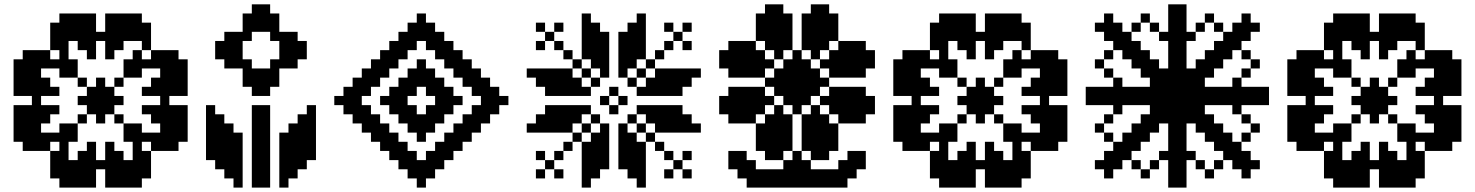

<svg xmlns="http://www.w3.org/2000/svg" viewBox="-20 -853 6707 873"><path d="M250 -791.7H291.7V-750H250ZM291.7 -791.7H333.3V-750H291.7ZM333.3 -791.7H375V-750H333.3ZM375 -791.7H416.7V-750H375ZM208.3 -750H250V-708.3H208.3ZM250 -750H291.7V-708.3H250ZM291.7 -750H333.3V-708.3H291.7ZM333.3 -750H375V-708.3H333.3ZM375 -750H416.7V-708.3H375ZM458.3 -750H500V-708.3H458.3ZM500 -750H541.7V-708.3H500ZM541.7 -750H583.3V-708.3H541.7ZM583.3 -750H625V-708.3H583.3ZM458.3 -791.7H500V-750H458.3ZM500 -791.7H541.7V-750H500ZM541.7 -791.7H583.3V-750H541.7ZM583.3 -791.7H625V-750H583.3ZM625 -750H666.7V-708.3H625ZM625 -708.3H666.7V-666.7H625ZM625 -666.7H666.7V-625H625ZM208.3 -708.3H250V-666.7H208.3ZM208.3 -666.7H250V-625H208.3ZM416.7 -708.3H458.3V-666.7H416.7ZM375 -708.3H416.7V-666.7H375ZM333.3 -708.3H375V-666.7H333.3ZM291.7 -708.3H333.3V-666.7H291.7ZM250 -708.3H291.7V-666.7H250ZM458.3 -708.3H500V-666.7H458.3ZM500 -708.3H541.7V-666.7H500ZM541.7 -708.3H583.3V-666.7H541.7ZM583.3 -708.3H625V-666.7H583.3ZM375 -666.7H416.7V-625H375ZM375 -625H416.7V-583.3H375ZM333.3 -666.7H375V-625H333.3ZM458.3 -625H500V-583.3H458.3ZM458.3 -666.7H500V-625H458.3ZM500 -666.7H541.7V-625H500ZM166.7 -625H208.3V-583.3H166.7ZM125 -625H166.7V-583.3H125ZM83.3 -625H125V-583.3H83.3ZM166.7 -583.3H208.3V-541.7H166.7ZM125 -583.3H166.7V-541.7H125ZM83.3 -583.3H125V-541.7H83.3ZM41.7 -583.3H83.3V-541.7H41.7ZM125 -541.7H166.7V-500H125ZM83.3 -541.7H125V-500H83.3ZM41.7 -541.7H83.3V-500H41.7ZM41.7 -500H83.3V-458.3H41.7ZM83.3 -500H125V-458.3H83.3ZM125 -500H166.7V-458.3H125ZM41.7 -458.3H83.3V-416.7H41.7ZM83.3 -458.3H125V-416.7H83.3ZM83.3 -375H125V-333.3H83.3ZM41.7 -375H83.3V-333.3H41.7ZM83.3 -333.3H125V-291.7H83.3ZM41.7 -333.3H83.3V-291.7H41.7ZM41.7 -291.7H83.3V-250H41.7ZM83.3 -291.7H125V-250H83.3ZM125 -416.7H166.7V-375H125ZM125 -458.3H166.7V-416.7H125ZM125 -333.3H166.7V-291.7H125ZM125 -291.7H166.7V-250H125ZM125 -250H166.7V-208.3H125ZM125 -375H166.7V-333.3H125ZM166.7 -458.3H208.3V-416.7H166.7ZM166.7 -375H208.3V-333.3H166.7ZM166.7 -333.3H208.3V-291.7H166.7ZM166.7 -500H208.3V-458.3H166.7ZM208.3 -458.3H250V-416.7H208.3ZM208.3 -375H250V-333.3H208.3ZM166.7 -250H208.3V-208.3H166.7ZM208.3 -583.3H250V-541.7H208.3ZM250 -666.7H291.7V-625H250ZM250 -625H291.7V-583.3H250ZM250 -583.3H291.7V-541.7H250ZM291.7 -583.3H333.3V-541.7H291.7ZM291.7 -541.7H333.3V-500H291.7ZM250 -541.7H291.7V-500H250ZM333.3 -500H375V-458.3H333.3ZM375 -458.3H416.7V-416.7H375ZM375 -416.7H416.7V-375H375ZM375 -375H416.7V-333.3H375ZM416.7 -375H458.3V-333.3H416.7ZM458.3 -375H500V-333.3H458.3ZM458.3 -416.7H500V-375H458.3ZM458.3 -458.3H500V-416.7H458.3ZM416.7 -458.3H458.3V-416.7H416.7ZM416.7 -416.7H458.3V-375H416.7ZM500 -500H541.7V-458.3H500ZM500 -333.3H541.7V-291.7H500ZM333.3 -333.3H375V-291.7H333.3ZM416.7 -333.3H458.3V-291.7H416.7ZM416.7 -500H458.3V-458.3H416.7ZM500 -416.7H541.7V-375H500ZM333.3 -416.7H375V-375H333.3ZM833.3 -583.3V-541.7H791.7V-583.3ZM833.3 -541.7V-500H791.7V-541.7ZM833.3 -500V-458.3H791.7V-500ZM833.3 -458.3V-416.7H791.7V-458.3ZM791.7 -625V-583.3H750V-625ZM791.7 -583.3V-541.7H750V-583.3ZM791.7 -541.7V-500H750V-541.7ZM791.7 -500V-458.3H750V-500ZM791.7 -458.3V-416.7H750V-458.3ZM750 -208.3V-166.7H708.3V-208.3ZM750 -625V-583.3H708.3V-625ZM708.3 -625V-583.3H666.7V-625ZM750 -416.7V-375H708.3V-416.7ZM750 -458.3V-416.7H708.3V-458.3ZM750 -500V-458.3H708.3V-500ZM750 -541.7V-500H708.3V-541.7ZM750 -583.3V-541.7H708.3V-583.3ZM750 -375V-333.3H708.3V-375ZM750 -333.3V-291.7H708.3V-333.3ZM750 -291.7V-250H708.3V-291.7ZM750 -250V-208.3H708.3V-250ZM708.3 -458.3V-416.7H666.7V-458.3ZM666.7 -458.3V-416.7H625V-458.3ZM708.3 -500V-458.3H666.7V-500ZM666.7 -375V-333.3H625V-375ZM708.3 -375V-333.3H666.7V-375ZM708.3 -333.3V-291.7H666.7V-333.3ZM625 -625V-583.3H583.3V-625ZM708.3 -583.3V-541.7H666.7V-583.3ZM666.7 -583.3V-541.7H625V-583.3ZM625 -583.3V-541.7H583.3V-583.3ZM625 -541.7V-500H583.3V-541.7ZM583.3 -541.7V-500H541.7V-541.7ZM583.3 -583.3V-541.7H541.7V-583.3ZM41.7 -250H83.3V-208.3H41.7ZM83.3 -208.3H125V-166.7H83.3ZM83.3 -250H125V-208.3H83.3ZM125 -208.3H166.7V-166.7H125ZM166.7 -208.3H208.3V-166.7H166.7ZM666.7 -208.3H708.3V-166.7H666.7ZM666.7 -250H708.3V-208.3H666.7ZM625 -250H666.7V-208.3H625ZM583.3 -250H625V-208.3H583.3ZM583.3 -208.3H625V-166.7H583.3ZM583.3 -166.7H625V-125H583.3ZM250 0V-41.7H291.7V0ZM291.7 0V-41.7H333.3V0ZM333.3 0V-41.7H375V0ZM375 0V-41.7H416.7V0ZM208.3 -41.7V-83.3H250V-41.7ZM250 -41.7V-83.3H291.7V-41.7ZM291.7 -41.7V-83.3H333.3V-41.7ZM333.3 -41.7V-83.3H375V-41.7ZM375 -41.7V-83.3H416.7V-41.7ZM458.3 -41.7V-83.3H500V-41.7ZM500 -41.7V-83.3H541.7V-41.7ZM541.7 -41.7V-83.3H583.3V-41.7ZM583.3 -41.7V-83.3H625V-41.7ZM458.3 0V-41.7H500V0ZM500 0V-41.7H541.7V0ZM541.7 0V-41.7H583.3V0ZM583.3 0V-41.7H625V0ZM625 -41.7V-83.3H666.7V-41.7ZM625 -83.3V-125H666.7V-83.3ZM625 -125V-166.7H666.7V-125ZM208.3 -83.3V-125H250V-83.3ZM208.3 -125V-166.7H250V-125ZM416.7 -83.3V-125H458.3V-83.3ZM375 -83.3V-125H416.7V-83.3ZM333.3 -83.3V-125H375V-83.3ZM291.7 -83.3V-125H333.3V-83.3ZM250 -83.3V-125H291.7V-83.3ZM458.3 -83.3V-125H500V-83.3ZM500 -83.3V-125H541.7V-83.3ZM541.7 -83.3V-125H583.3V-83.3ZM583.3 -83.3V-125H625V-83.3ZM375 -125V-166.7H416.7V-125ZM375 -166.7V-208.3H416.7V-166.7ZM333.3 -125V-166.7H375V-125ZM458.3 -166.7V-208.3H500V-166.7ZM458.3 -125V-166.7H500V-125ZM500 -125V-166.7H541.7V-125ZM208.3 -208.3V-250H250V-208.3ZM250 -125V-166.7H291.7V-125ZM250 -166.7V-208.3H291.7V-166.7ZM250 -208.3V-250H291.7V-208.3ZM291.7 -208.3V-250H333.3V-208.3ZM291.7 -250V-291.7H333.3V-250ZM250 -250V-291.7H291.7V-250ZM541.7 -291.7H583.3V-250H541.7ZM541.7 -250H583.3V-208.3H541.7ZM583.3 -291.7H625V-250H583.3ZM750 -375H791.7V-333.3H750ZM750 -333.3H791.7V-291.7H750ZM750 -291.7H791.7V-250H750ZM750 -250H791.7V-208.3H750ZM750 -208.3H791.7V-166.7H750ZM791.7 -375H833.3V-333.3H791.7ZM791.7 -333.3H833.3V-291.7H791.7ZM791.7 -291.7H833.3V-250H791.7ZM791.7 -250H833.3V-208.3H791.7Z M1125 -833.3H1166.7V-791.7H1125ZM1166.7 -833.3H1208.3V-791.7H1166.7ZM1083.3 -791.7H1125V-750H1083.3ZM1125 -791.7H1166.7V-750H1125ZM1166.7 -791.7H1208.3V-750H1166.7ZM1208.3 -791.7H1250V-750H1208.3ZM1208.3 -750H1250V-708.3H1208.3ZM1166.7 -750H1208.3V-708.3H1166.7ZM1125 -750H1166.7V-708.3H1125ZM1083.3 -750H1125V-708.3H1083.3ZM1250 -708.3H1291.7V-666.7H1250ZM1250 -666.7H1291.7V-625H1250ZM1250 -625H1291.7V-583.3H1250ZM1250 -583.3H1291.7V-541.7H1250ZM1291.7 -583.3H1333.3V-541.7H1291.7ZM1291.7 -625H1333.3V-583.3H1291.7ZM1291.7 -666.7H1333.3V-625H1291.7ZM1291.7 -708.3H1333.3V-666.7H1291.7ZM1333.3 -666.7H1375V-625H1333.3ZM1333.3 -625H1375V-583.3H1333.3ZM1208.3 -541.7H1250V-500H1208.3ZM1166.7 -541.7H1208.3V-500H1166.7ZM1125 -541.7H1166.7V-500H1125ZM1083.3 -541.7H1125V-500H1083.3ZM1083.3 -500H1125V-458.3H1083.3ZM1125 -500H1166.7V-458.3H1125ZM1166.7 -500H1208.3V-458.3H1166.7ZM1208.3 -500H1250V-458.3H1208.3ZM1125 -458.3H1166.7V-416.7H1125ZM1166.7 -458.3H1208.3V-416.7H1166.7ZM1041.7 -583.3H1083.3V-541.7H1041.7ZM1041.7 -625H1083.3V-583.3H1041.7ZM1041.7 -666.7H1083.3V-625H1041.7ZM1041.7 -708.3H1083.3V-666.7H1041.7ZM1000 -583.3H1041.7V-541.7H1000ZM1000 -625H1041.7V-583.3H1000ZM1000 -666.7H1041.7V-625H1000ZM1000 -708.3H1041.7V-666.7H1000ZM958.3 -666.7H1000V-625H958.3ZM958.3 -625H1000V-583.3H958.3ZM1083.3 -708.3H1125V-666.7H1083.3ZM1208.3 -708.3H1250V-666.7H1208.3ZM1208.3 -583.3H1250V-541.7H1208.3ZM1083.3 -583.3H1125V-541.7H1083.3ZM1125 -375H1166.7V-333.3H1125ZM1166.7 -375H1208.3V-333.3H1166.7ZM1166.7 -333.3H1208.3V-291.7H1166.7ZM1166.7 -291.7H1208.3V-250H1166.7ZM1166.7 -208.3H1208.3V-166.7H1166.7ZM1166.7 -166.7H1208.3V-125H1166.7ZM1166.7 -125H1208.3V-83.3H1166.7ZM1166.7 -83.3H1208.3V-41.7H1166.7ZM1166.7 -41.7H1208.3V0H1166.7ZM1166.7 -250H1208.3V-208.3H1166.7ZM1125 -291.7H1166.7V-250H1125ZM1125 -333.3H1166.7V-291.7H1125ZM1125 -250H1166.7V-208.3H1125ZM1125 -208.3H1166.7V-166.7H1125ZM1125 -166.7H1166.7V-125H1125ZM1125 -125H1166.7V-83.3H1125ZM1125 -83.3H1166.7V-41.7H1125ZM1125 -41.7H1166.7V0H1125ZM1250 -41.7H1291.7V0H1250ZM1250 -83.3H1291.7V-41.7H1250ZM1250 -125H1291.7V-83.3H1250ZM1250 -166.7H1291.7V-125H1250ZM1250 -208.3H1291.7V-166.7H1250ZM1291.7 -208.3H1333.3V-166.7H1291.7ZM1250 -250H1291.7V-208.3H1250ZM1291.7 -250H1333.3V-208.3H1291.7ZM1291.7 -83.3H1333.3V-41.7H1291.7ZM1291.7 -125H1333.3V-83.3H1291.7ZM1291.7 -166.7H1333.3V-125H1291.7ZM1291.7 -291.7H1333.3V-250H1291.7ZM1333.3 -125H1375V-83.3H1333.3ZM1333.3 -166.7H1375V-125H1333.3ZM1333.3 -208.3H1375V-166.7H1333.3ZM1333.3 -291.7H1375V-250H1333.3ZM1333.3 -333.3H1375V-291.7H1333.3ZM1333.3 -250H1375V-208.3H1333.3ZM1375 -166.7H1416.7V-125H1375ZM1375 -208.3H1416.7V-166.7H1375ZM1375 -250H1416.7V-208.3H1375ZM1375 -291.7H1416.7V-250H1375ZM1375 -333.3H1416.7V-291.7H1375ZM1375 -375H1416.7V-333.3H1375ZM1041.7 -41.7H1083.3V0H1041.7ZM1041.7 -83.3H1083.3V-41.7H1041.7ZM1041.7 -125H1083.3V-83.3H1041.7ZM1041.7 -166.7H1083.3V-125H1041.7ZM1041.7 -208.3H1083.3V-166.7H1041.7ZM1041.7 -250H1083.3V-208.3H1041.7ZM1000 -83.3H1041.7V-41.7H1000ZM1000 -125H1041.7V-83.3H1000ZM1000 -166.7H1041.7V-125H1000ZM1000 -208.3H1041.7V-166.7H1000ZM1000 -250H1041.7V-208.3H1000ZM1000 -291.7H1041.7V-250H1000ZM958.3 -125H1000V-83.3H958.3ZM958.3 -166.7H1000V-125H958.3ZM958.3 -208.3H1000V-166.7H958.3ZM958.3 -291.7H1000V-250H958.3ZM958.3 -333.3H1000V-291.7H958.3ZM958.3 -250H1000V-208.3H958.3ZM916.7 -166.7H958.3V-125H916.7ZM916.7 -208.3H958.3V-166.7H916.7ZM916.7 -250H958.3V-208.3H916.7ZM916.7 -291.7H958.3V-250H916.7ZM916.7 -333.3H958.3V-291.7H916.7ZM916.7 -375H958.3V-333.3H916.7Z M1708.3 -416.7H1750V-375H1708.3ZM1750 -458.3H1791.7V-416.7H1750ZM1791.7 -500H1833.3V-458.3H1791.7ZM1833.3 -541.7H1875V-500H1833.3ZM1875 -583.3H1916.7V-541.7H1875ZM1916.7 -541.7H1958.3V-500H1916.7ZM1958.3 -500H2000V-458.3H1958.3ZM2000 -458.3H2041.7V-416.7H2000ZM2041.7 -416.7H2083.3V-375H2041.7ZM2000 -375H2041.7V-333.3H2000ZM1958.3 -333.3H2000V-291.7H1958.3ZM1916.7 -291.7H1958.3V-250H1916.7ZM1875 -250H1916.7V-208.3H1875ZM1833.3 -291.7H1875V-250H1833.3ZM1791.7 -333.3H1833.3V-291.7H1791.7ZM1750 -375H1791.7V-333.3H1750ZM1500 -416.7H1541.7V-375H1500ZM1541.7 -458.3H1583.3V-416.7H1541.7ZM1583.3 -500H1625V-458.3H1583.3ZM1583.3 -333.3H1625V-291.7H1583.3ZM1541.7 -375H1583.3V-333.3H1541.7ZM1625 -541.7H1666.7V-500H1625ZM1666.7 -583.3H1708.3V-541.7H1666.7ZM1708.3 -625H1750V-583.3H1708.3ZM1750 -666.7H1791.7V-625H1750ZM1791.7 -708.3H1833.3V-666.7H1791.7ZM1833.3 -750H1875V-708.3H1833.3ZM1875 -791.7H1916.7V-750H1875ZM1625 -291.7H1666.7V-250H1625ZM1666.7 -250H1708.3V-208.3H1666.7ZM1708.3 -208.3H1750V-166.7H1708.3ZM1750 -166.7H1791.7V-125H1750ZM1791.7 -125H1833.3V-83.3H1791.7ZM1833.3 -83.3H1875V-41.7H1833.3ZM1875 -41.7H1916.7V0H1875ZM1916.7 -83.3H1958.3V-41.7H1916.7ZM1958.3 -125H2000V-83.3H1958.3ZM2000 -166.7H2041.7V-125H2000ZM2041.7 -208.3H2083.3V-166.7H2041.7ZM2083.3 -250H2125V-208.3H2083.3ZM2125 -291.7H2166.7V-250H2125ZM2166.7 -333.3H2208.3V-291.7H2166.7ZM2208.3 -375H2250V-333.3H2208.3ZM2250 -416.7H2291.7V-375H2250ZM2125 -541.7H2166.7V-500H2125ZM2166.7 -500H2208.3V-458.3H2166.7ZM2208.3 -458.3H2250V-416.7H2208.3ZM2083.3 -583.3H2125V-541.7H2083.3ZM2041.7 -625H2083.3V-583.3H2041.7ZM2000 -666.7H2041.7V-625H2000ZM1958.3 -708.3H2000V-666.7H1958.3ZM1916.7 -750H1958.3V-708.3H1916.7ZM1541.7 -416.7H1583.3V-375H1541.7ZM1583.3 -375H1625V-333.3H1583.3ZM1625 -333.3H1666.7V-291.7H1625ZM1666.7 -291.7H1708.3V-250H1666.7ZM1708.3 -250H1750V-208.3H1708.3ZM1750 -208.3H1791.7V-166.7H1750ZM1791.7 -166.7H1833.3V-125H1791.7ZM1833.3 -125H1875V-83.3H1833.3ZM1875 -83.3H1916.7V-41.7H1875ZM1916.7 -125H1958.3V-83.3H1916.7ZM1958.3 -166.7H2000V-125H1958.3ZM2000 -208.3H2041.7V-166.7H2000ZM2041.7 -250H2083.3V-208.3H2041.7ZM2083.3 -291.7H2125V-250H2083.3ZM2125 -333.3H2166.7V-291.7H2125ZM2166.7 -375H2208.3V-333.3H2166.7ZM2208.3 -416.7H2250V-375H2208.3ZM2166.7 -458.3H2208.3V-416.7H2166.7ZM2125 -500H2166.7V-458.3H2125ZM2083.3 -541.7H2125V-500H2083.3ZM2041.7 -583.3H2083.3V-541.7H2041.7ZM2000 -625H2041.7V-583.3H2000ZM1958.3 -666.7H2000V-625H1958.3ZM1916.7 -708.3H1958.3V-666.7H1916.7ZM1875 -750H1916.7V-708.3H1875ZM1833.3 -708.3H1875V-666.7H1833.3ZM1791.7 -666.7H1833.3V-625H1791.7ZM1750 -625H1791.7V-583.3H1750ZM1708.3 -583.3H1750V-541.7H1708.3ZM1666.7 -541.7H1708.3V-500H1666.7ZM1625 -500H1666.7V-458.3H1625ZM1583.3 -458.3H1625V-416.7H1583.3ZM1750 -416.7H1791.7V-375H1750ZM1791.7 -458.3H1833.3V-416.7H1791.7ZM1833.3 -500H1875V-458.3H1833.3ZM1875 -541.7H1916.7V-500H1875ZM1916.7 -500H1958.3V-458.3H1916.7ZM1958.3 -458.3H2000V-416.7H1958.3ZM2000 -416.7H2041.7V-375H2000ZM1958.3 -375H2000V-333.3H1958.3ZM1916.7 -333.3H1958.3V-291.7H1916.7ZM1875 -291.7H1916.7V-250H1875ZM1833.3 -333.3H1875V-291.7H1833.3ZM1791.7 -375H1833.3V-333.3H1791.7ZM1791.7 -416.7H1833.3V-375H1791.7ZM1833.3 -458.3H1875V-416.7H1833.3ZM1875 -500H1916.7V-458.3H1875ZM1916.7 -458.3H1958.3V-416.7H1916.7ZM1958.3 -416.7H2000V-375H1958.3ZM1916.7 -375H1958.3V-333.3H1916.7ZM1875 -333.3H1916.7V-291.7H1875ZM1833.3 -375H1875V-333.3H1833.3ZM1875 -125H1916.7V-83.3H1875ZM1833.3 -166.7H1875V-125H1833.3ZM1791.7 -208.3H1833.3V-166.7H1791.7ZM1750 -250H1791.7V-208.3H1750ZM1708.3 -291.7H1750V-250H1708.3ZM1666.7 -333.3H1708.3V-291.7H1666.7ZM1625 -375H1666.7V-333.3H1625ZM1583.3 -416.7H1625V-375H1583.3ZM1625 -458.3H1666.7V-416.7H1625ZM1666.7 -500H1708.3V-458.3H1666.7ZM1708.3 -541.7H1750V-500H1708.3ZM1750 -583.3H1791.7V-541.7H1750ZM1791.7 -625H1833.3V-583.3H1791.7ZM1833.3 -666.7H1875V-625H1833.3ZM1875 -708.3H1916.7V-666.7H1875ZM1916.7 -666.7H1958.3V-625H1916.7ZM1958.3 -625H2000V-583.3H1958.3ZM2000 -583.3H2041.7V-541.7H2000ZM2041.7 -541.7H2083.3V-500H2041.7ZM2083.3 -500H2125V-458.3H2083.3ZM2125 -458.3H2166.7V-416.7H2125ZM2166.7 -416.7H2208.3V-375H2166.7ZM2125 -375H2166.7V-333.3H2125ZM2083.3 -333.3H2125V-291.7H2083.3ZM2041.7 -291.7H2083.3V-250H2041.7ZM2000 -250H2041.7V-208.3H2000ZM1958.3 -208.3H2000V-166.7H1958.3ZM1916.7 -166.7H1958.3V-125H1916.7Z M2458.3 -500H2500V-458.3H2458.3ZM2500 -500H2541.7V-458.3H2500ZM2541.7 -500H2583.3V-458.3H2541.7ZM2416.7 -541.7H2458.3V-500H2416.7ZM2500 -458.3H2541.7V-416.7H2500ZM2541.7 -458.3H2583.3V-416.7H2541.7ZM2541.7 -541.7H2583.3V-500H2541.7ZM2458.3 -541.7H2500V-500H2458.3ZM2500 -541.7H2541.7V-500H2500ZM2500 -375H2541.7V-333.3H2500ZM2541.7 -375H2583.3V-333.3H2541.7ZM2500 -333.3H2541.7V-291.7H2500ZM2458.3 -333.3H2500V-291.7H2458.3ZM2458.3 -291.7H2500V-250H2458.3ZM2416.7 -291.7H2458.3V-250H2416.7ZM2541.7 -291.7H2583.3V-250H2541.7ZM2541.7 -333.3H2583.3V-291.7H2541.7ZM2500 -291.7H2541.7V-250H2500ZM2625 -83.3H2666.7V-41.7H2625ZM2666.7 -125H2708.3V-83.3H2666.7ZM2708.3 -166.7H2750V-125H2708.3ZM2708.3 -208.3H2750V-166.7H2708.3ZM2666.7 -208.3H2708.3V-166.7H2666.7ZM2625 -208.3H2666.7V-166.7H2625ZM2625 -166.7H2666.7V-125H2625ZM2625 -125H2666.7V-83.3H2625ZM2666.7 -166.7H2708.3V-125H2666.7ZM2791.7 -166.7H2833.3V-125H2791.7ZM2791.7 -208.3H2833.3V-166.7H2791.7ZM2833.3 -125H2875V-83.3H2833.3ZM2875 -83.3H2916.7V-41.7H2875ZM2875 -208.3H2916.7V-166.7H2875ZM2833.3 -208.3H2875V-166.7H2833.3ZM2833.3 -166.7H2875V-125H2833.3ZM2875 -166.7H2916.7V-125H2875ZM2875 -125H2916.7V-83.3H2875ZM2583.3 -375H2625V-333.3H2583.3ZM2625 -375H2666.7V-333.3H2625ZM2708.3 -291.7H2750V-250H2708.3ZM2708.3 -250H2750V-208.3H2708.3ZM2583.3 -458.3H2625V-416.7H2583.3ZM2625 -458.3H2666.7V-416.7H2625ZM2708.3 -541.7H2750V-500H2708.3ZM2708.3 -583.3H2750V-541.7H2708.3ZM2666.7 -583.3H2708.3V-541.7H2666.7ZM2583.3 -500H2625V-458.3H2583.3ZM2666.7 -250H2708.3V-208.3H2666.7ZM2583.3 -333.3H2625V-291.7H2583.3ZM2625 -625H2666.7V-583.3H2625ZM2625 -666.7H2666.7V-625H2625ZM2625 -708.3H2666.7V-666.7H2625ZM2625 -750H2666.7V-708.3H2625ZM2666.7 -625H2708.3V-583.3H2666.7ZM2666.7 -666.7H2708.3V-625H2666.7ZM2666.7 -708.3H2708.3V-666.7H2666.7ZM2708.3 -625H2750V-583.3H2708.3ZM2791.7 -541.7H2833.3V-500H2791.7ZM2791.7 -583.3H2833.3V-541.7H2791.7ZM2791.7 -625H2833.3V-583.3H2791.7ZM2791.7 -666.7H2833.3V-625H2791.7ZM2833.3 -583.3H2875V-541.7H2833.3ZM2833.3 -625H2875V-583.3H2833.3ZM2833.3 -666.7H2875V-625H2833.3ZM2833.3 -708.3H2875V-666.7H2833.3ZM2875 -625H2916.7V-583.3H2875ZM2875 -666.7H2916.7V-625H2875ZM2875 -708.3H2916.7V-666.7H2875ZM2875 -750H2916.7V-708.3H2875ZM2916.7 -500H2958.3V-458.3H2916.7ZM2875 -458.3H2916.7V-416.7H2875ZM2916.7 -458.3H2958.3V-416.7H2916.7ZM2875 -375H2916.7V-333.3H2875ZM2916.7 -375H2958.3V-333.3H2916.7ZM2791.7 -291.7H2833.3V-250H2791.7ZM2791.7 -250H2833.3V-208.3H2791.7ZM2833.3 -250H2875V-208.3H2833.3ZM2916.7 -333.3H2958.3V-291.7H2916.7ZM3041.7 -291.7H3083.3V-250H3041.7ZM3000 -291.7H3041.7V-250H3000ZM2958.3 -291.7H3000V-250H2958.3ZM3000 -333.3H3041.7V-291.7H3000ZM2958.3 -333.3H3000V-291.7H2958.3ZM2958.3 -375H3000V-333.3H2958.3ZM2958.3 -541.7H3000V-500H2958.3ZM3000 -541.7H3041.7V-500H3000ZM3041.7 -541.7H3083.3V-500H3041.7ZM2958.3 -458.3H3000V-416.7H2958.3ZM2958.3 -500H3000V-458.3H2958.3ZM3000 -500H3041.7V-458.3H3000ZM3000 -458.3H3041.7V-416.7H3000ZM3041.7 -500H3083.3V-458.3H3041.7ZM3083.3 -541.7H3125V-500H3083.3ZM3000 -375H3041.7V-333.3H3000ZM3041.7 -333.3H3083.3V-291.7H3041.7ZM3083.3 -291.7H3125V-250H3083.3ZM2708.3 -666.7H2750V-625H2708.3ZM2666.7 -500H2708.3V-458.3H2666.7ZM2625 -541.7H2666.7V-500H2625ZM2583.3 -583.3H2625V-541.7H2583.3ZM2666.7 -333.3H2708.3V-291.7H2666.7ZM2625 -291.7H2666.7V-250H2625ZM2583.3 -250H2625V-208.3H2583.3ZM2875 -291.7H2916.7V-250H2875ZM2833.3 -333.3H2875V-291.7H2833.3ZM2916.7 -250H2958.3V-208.3H2916.7ZM2916.7 -583.3H2958.3V-541.7H2916.7ZM2875 -541.7H2916.7V-500H2875ZM2833.3 -500H2875V-458.3H2833.3ZM2875 -41.7H2916.7V0H2875ZM2833.3 -83.3H2875V-41.7H2833.3ZM2791.7 -125H2833.3V-83.3H2791.7ZM2625 -41.7H2666.7V0H2625ZM2666.7 -83.3H2708.3V-41.7H2666.7ZM2708.3 -125H2750V-83.3H2708.3ZM2458.3 -458.3H2500V-416.7H2458.3ZM2416.7 -500H2458.3V-458.3H2416.7ZM2375 -541.7H2416.7V-500H2375ZM2458.3 -375H2500V-333.3H2458.3ZM2416.7 -333.3H2458.3V-291.7H2416.7ZM2375 -291.7H2416.7V-250H2375ZM3041.7 -375H3083.3V-333.3H3041.7ZM3083.3 -333.3H3125V-291.7H3083.3ZM3125 -291.7H3166.7V-250H3125ZM3041.7 -458.3H3083.3V-416.7H3041.7ZM3083.3 -500H3125V-458.3H3083.3ZM3125 -541.7H3166.7V-500H3125ZM2791.7 -708.3H2833.3V-666.7H2791.7ZM2833.3 -750H2875V-708.3H2833.3ZM2875 -791.7H2916.7V-750H2875ZM2708.3 -708.3H2750V-666.7H2708.3ZM2666.7 -750H2708.3V-708.3H2666.7ZM2625 -791.7H2666.7V-750H2625ZM2750 -458.3H2791.7V-416.7H2750ZM2708.3 -416.7H2750V-375H2708.3ZM2750 -375H2791.7V-333.3H2750ZM2791.7 -416.7H2833.3V-375H2791.7ZM2958.3 -625H3000V-583.3H2958.3ZM3000 -666.7H3041.7V-625H3000ZM3041.7 -708.3H3083.3V-666.7H3041.7ZM3000 -750H3041.7V-708.3H3000ZM3083.3 -750H3125V-708.3H3083.3ZM3083.3 -666.7H3125V-625H3083.3ZM2541.7 -625H2583.3V-583.3H2541.7ZM2500 -666.7H2541.7V-625H2500ZM2458.3 -708.3H2500V-666.7H2458.3ZM2416.7 -750H2458.3V-708.3H2416.7ZM2500 -750H2541.7V-708.3H2500ZM2416.7 -666.7H2458.3V-625H2416.7ZM2541.7 -208.3H2583.3V-166.7H2541.7ZM2500 -166.7H2541.7V-125H2500ZM2458.3 -125H2500V-83.3H2458.3ZM2500 -83.3H2541.7V-41.7H2500ZM2416.7 -83.3H2458.3V-41.7H2416.7ZM2416.7 -166.7H2458.3V-125H2416.7ZM2958.3 -208.3H3000V-166.7H2958.3ZM3000 -166.7H3041.7V-125H3000ZM3041.7 -125H3083.3V-83.3H3041.7ZM3083.3 -166.7H3125V-125H3083.3ZM3083.3 -83.3H3125V-41.7H3083.3ZM3000 -83.3H3041.7V-41.7H3000Z M3583.3 -625H3625V-583.3H3583.3ZM3583.3 -583.3H3625V-541.7H3583.3ZM3583.3 -541.7H3625V-500H3583.3ZM3625 -583.3H3666.7V-541.7H3625ZM3625 -541.7H3666.7V-500H3625ZM3666.7 -541.7H3708.3V-500H3666.7ZM3541.7 -583.3H3583.3V-541.7H3541.7ZM3541.7 -541.7H3583.3V-500H3541.7ZM3500 -541.7H3541.7V-500H3500ZM3750 -541.7H3791.7V-500H3750ZM3791.7 -541.7H3833.3V-500H3791.7ZM3833.3 -541.7H3875V-500H3833.3ZM3708.3 -583.3H3750V-541.7H3708.3ZM3666.7 -625H3708.3V-583.3H3666.7ZM3625 -666.7H3666.7V-625H3625ZM3541.7 -666.7H3583.3V-625H3541.7ZM3500 -625H3541.7V-583.3H3500ZM3416.7 -541.7H3458.3V-500H3416.7ZM3375 -541.7H3416.7V-500H3375ZM3333.3 -541.7H3375V-500H3333.3ZM3541.7 -708.3H3583.3V-666.7H3541.7ZM3541.7 -750H3583.3V-708.3H3541.7ZM3541.7 -791.7H3583.3V-750H3541.7ZM3500 -791.7H3541.7V-750H3500ZM3500 -750H3541.7V-708.3H3500ZM3458.3 -750H3500V-708.3H3458.3ZM3375 -583.3H3416.7V-541.7H3375ZM3333.3 -583.3H3375V-541.7H3333.3ZM3333.3 -625H3375V-583.3H3333.3ZM3416.7 -750H3458.3V-708.3H3416.7ZM3458.3 -708.3H3500V-666.7H3458.3ZM3458.3 -666.7H3500V-625H3458.3ZM3500 -708.3H3541.7V-666.7H3500ZM3500 -666.7H3541.7V-625H3500ZM3416.7 -708.3H3458.3V-666.7H3416.7ZM3625 -708.3H3666.7V-666.7H3625ZM3625 -750H3666.7V-708.3H3625ZM3666.7 -750H3708.3V-708.3H3666.7ZM3625 -791.7H3666.7V-750H3625ZM3708.3 -708.3H3750V-666.7H3708.3ZM3666.7 -666.7H3708.3V-625H3666.7ZM3666.7 -708.3H3708.3V-666.7H3666.7ZM3708.3 -666.7H3750V-625H3708.3ZM3458.3 -583.3H3500V-541.7H3458.3ZM3416.7 -583.3H3458.3V-541.7H3416.7ZM3416.7 -625H3458.3V-583.3H3416.7ZM3375 -625H3416.7V-583.3H3375ZM3375 -666.7H3416.7V-625H3375ZM3333.3 -666.7H3375V-625H3333.3ZM3291.7 -666.7H3333.3V-625H3291.7ZM3291.7 -625H3333.3V-583.3H3291.7ZM3250 -625H3291.7V-583.3H3250ZM3250 -583.3H3291.7V-541.7H3250ZM3291.7 -583.3H3333.3V-541.7H3291.7ZM3291.7 -541.7H3333.3V-500H3291.7ZM3416.7 -791.7H3458.3V-750H3416.7ZM3458.3 -791.7H3500V-750H3458.3ZM3458.3 -833.3H3500V-791.7H3458.3ZM3500 -833.3H3541.7V-791.7H3500ZM3666.7 -833.3H3708.3V-791.7H3666.7ZM3708.3 -833.3H3750V-791.7H3708.3ZM3708.3 -791.7H3750V-750H3708.3ZM3666.7 -791.7H3708.3V-750H3666.7ZM3708.3 -750H3750V-708.3H3708.3ZM3750 -791.7H3791.7V-750H3750ZM3750 -750H3791.7V-708.3H3750ZM3750 -708.3H3791.7V-666.7H3750ZM3750 -583.3H3791.7V-541.7H3750ZM3791.7 -583.3H3833.3V-541.7H3791.7ZM3833.3 -583.3H3875V-541.7H3833.3ZM3875 -541.7H3916.7V-500H3875ZM3916.7 -583.3H3958.3V-541.7H3916.7ZM3916.7 -625H3958.3V-583.3H3916.7ZM3875 -666.7H3916.7V-625H3875ZM3833.3 -666.7H3875V-625H3833.3ZM3791.7 -666.7H3833.3V-625H3791.7ZM3750 -625H3791.7V-583.3H3750ZM3791.7 -625H3833.3V-583.3H3791.7ZM3833.3 -625H3875V-583.3H3833.3ZM3875 -625H3916.7V-583.3H3875ZM3875 -583.3H3916.7V-541.7H3875ZM3583.3 -333.3V-375H3625V-333.3ZM3583.3 -375V-416.7H3625V-375ZM3583.3 -416.7V-458.3H3625V-416.7ZM3583.3 -458.3V-500H3625V-458.3ZM3625 -375V-416.7H3666.7V-375ZM3625 -416.7V-458.3H3666.7V-416.7ZM3625 -458.3V-500H3666.7V-458.3ZM3666.7 -416.7V-458.3H3708.3V-416.7ZM3666.7 -458.3V-500H3708.3V-458.3ZM3708.3 -458.3V-500H3750V-458.3ZM3541.7 -375V-416.7H3583.3V-375ZM3541.7 -416.7V-458.3H3583.3V-416.7ZM3541.7 -458.3V-500H3583.3V-458.3ZM3500 -416.7V-458.3H3541.7V-416.7ZM3500 -458.3V-500H3541.7V-458.3ZM3458.3 -458.3V-500H3500V-458.3ZM3750 -416.7V-458.3H3791.7V-416.7ZM3791.7 -416.7V-458.3H3833.3V-416.7ZM3833.3 -416.7V-458.3H3875V-416.7ZM3708.3 -375V-416.7H3750V-375ZM3666.7 -333.3V-375H3708.3V-333.3ZM3625 -291.7V-333.3H3666.7V-291.7ZM3541.7 -291.7V-333.3H3583.3V-291.7ZM3500 -333.3V-375H3541.7V-333.3ZM3416.7 -416.7V-458.3H3458.3V-416.7ZM3375 -416.7V-458.3H3416.7V-416.7ZM3333.3 -416.7V-458.3H3375V-416.7ZM3541.7 -250V-291.7H3583.3V-250ZM3541.7 -208.3V-250H3583.3V-208.3ZM3541.7 -166.7V-208.3H3583.3V-166.7ZM3500 -166.7V-208.3H3541.7V-166.7ZM3500 -208.3V-250H3541.7V-208.3ZM3458.3 -208.3V-250H3500V-208.3ZM3375 -375V-416.7H3416.7V-375ZM3333.3 -375V-416.7H3375V-375ZM3333.3 -333.3V-375H3375V-333.3ZM3416.7 -208.3V-250H3458.3V-208.3ZM3458.3 -250V-291.7H3500V-250ZM3458.3 -291.7V-333.3H3500V-291.7ZM3500 -250V-291.7H3541.7V-250ZM3500 -291.7V-333.3H3541.7V-291.7ZM3416.7 -250V-291.7H3458.3V-250ZM3625 -250V-291.7H3666.7V-250ZM3625 -208.3V-250H3666.7V-208.3ZM3666.7 -208.3V-250H3708.3V-208.3ZM3625 -166.7V-208.3H3666.7V-166.7ZM3708.3 -250V-291.7H3750V-250ZM3666.7 -291.7V-333.3H3708.3V-291.7ZM3666.7 -250V-291.7H3708.3V-250ZM3708.3 -291.7V-333.3H3750V-291.7ZM3458.3 -375V-416.7H3500V-375ZM3416.7 -375V-416.7H3458.3V-375ZM3416.7 -333.3V-375H3458.3V-333.3ZM3375 -333.3V-375H3416.7V-333.3ZM3375 -291.7V-333.3H3416.7V-291.7ZM3333.3 -291.7V-333.3H3375V-291.7ZM3291.7 -291.7V-333.3H3333.3V-291.7ZM3291.7 -333.3V-375H3333.3V-333.3ZM3250 -333.3V-375H3291.7V-333.3ZM3250 -375V-416.7H3291.7V-375ZM3291.7 -375V-416.7H3333.3V-375ZM3291.7 -416.7V-458.3H3333.3V-416.7ZM3416.7 -166.7V-208.3H3458.3V-166.7ZM3458.3 -166.7V-208.3H3500V-166.7ZM3458.3 -125V-166.7H3500V-125ZM3500 -125V-166.7H3541.7V-125ZM3666.7 -125V-166.7H3708.3V-125ZM3708.3 -125V-166.7H3750V-125ZM3708.3 -166.7V-208.3H3750V-166.7ZM3666.7 -166.7V-208.3H3708.3V-166.7ZM3708.3 -208.3V-250H3750V-208.3ZM3750 -166.7V-208.3H3791.7V-166.7ZM3750 -208.3V-250H3791.7V-208.3ZM3750 -250V-291.7H3791.7V-250ZM3750 -375V-416.7H3791.7V-375ZM3791.7 -375V-416.7H3833.3V-375ZM3833.3 -375V-416.7H3875V-375ZM3875 -416.7V-458.3H3916.7V-416.7ZM3916.7 -375V-416.7H3958.3V-375ZM3916.7 -333.3V-375H3958.3V-333.3ZM3875 -291.7V-333.3H3916.7V-291.7ZM3833.3 -291.7V-333.3H3875V-291.7ZM3791.7 -291.7V-333.3H3833.3V-291.7ZM3750 -333.3V-375H3791.7V-333.3ZM3791.7 -333.3V-375H3833.3V-333.3ZM3833.3 -333.3V-375H3875V-333.3ZM3875 -333.3V-375H3916.7V-333.3ZM3875 -375V-416.7H3916.7V-375ZM3583.3 -83.3H3625V-41.7H3583.3ZM3625 -83.3H3666.7V-41.7H3625ZM3666.7 -83.3H3708.3V-41.7H3666.7ZM3708.3 -83.3H3750V-41.7H3708.3ZM3791.7 -125H3833.3V-83.3H3791.7ZM3833.3 -166.7H3875V-125H3833.3ZM3875 -166.7H3916.7V-125H3875ZM3875 -125H3916.7V-83.3H3875ZM3833.3 -83.3H3875V-41.7H3833.3ZM3791.7 -41.7H3833.3V0H3791.7ZM3750 -41.7H3791.7V0H3750ZM3708.3 -41.7H3750V0H3708.3ZM3666.7 -41.7H3708.3V0H3666.7ZM3625 -41.7H3666.7V0H3625ZM3583.3 -41.7H3625V0H3583.3ZM3541.7 -41.7H3583.3V0H3541.7ZM3500 -41.7H3541.7V0H3500ZM3541.7 -83.3H3583.3V-41.7H3541.7ZM3500 -83.3H3541.7V-41.7H3500ZM3458.3 -83.3H3500V-41.7H3458.3ZM3458.3 -41.7H3500V0H3458.3ZM3375 -125H3416.7V-83.3H3375ZM3333.3 -166.7H3375V-125H3333.3ZM3291.7 -166.7H3333.3V-125H3291.7ZM3291.7 -125H3333.3V-83.3H3291.7ZM3333.3 -83.3H3375V-41.7H3333.3ZM3375 -41.7H3416.7V0H3375ZM3416.7 -41.7H3458.3V0H3416.7ZM3416.7 -83.3H3458.3V-41.7H3416.7ZM3375 -83.3H3416.7V-41.7H3375ZM3333.3 -125H3375V-83.3H3333.3ZM3833.3 -125H3875V-83.3H3833.3ZM3791.7 -83.3H3833.3V-41.7H3791.7ZM3750 -83.3H3791.7V-41.7H3750ZM3541.7 -125H3583.3V-83.3H3541.7ZM3583.3 -125H3625V-83.3H3583.3ZM3625 -125H3666.7V-83.3H3625ZM3583.3 -166.7H3625V-125H3583.3Z M4250 -791.7H4291.7V-750H4250ZM4291.7 -791.7H4333.3V-750H4291.7ZM4333.3 -791.7H4375V-750H4333.3ZM4375 -791.7H4416.7V-750H4375ZM4208.3 -750H4250V-708.3H4208.3ZM4250 -750H4291.7V-708.3H4250ZM4291.7 -750H4333.3V-708.3H4291.7ZM4333.3 -750H4375V-708.3H4333.3ZM4375 -750H4416.7V-708.3H4375ZM4458.3 -750H4500V-708.3H4458.3ZM4500 -750H4541.7V-708.3H4500ZM4541.7 -750H4583.3V-708.3H4541.7ZM4583.3 -750H4625V-708.3H4583.3ZM4458.3 -791.7H4500V-750H4458.3ZM4500 -791.7H4541.7V-750H4500ZM4541.7 -791.7H4583.3V-750H4541.7ZM4583.3 -791.7H4625V-750H4583.3ZM4625 -750H4666.7V-708.3H4625ZM4625 -708.3H4666.7V-666.7H4625ZM4625 -666.7H4666.7V-625H4625ZM4208.3 -708.3H4250V-666.7H4208.3ZM4208.3 -666.7H4250V-625H4208.3ZM4416.7 -708.3H4458.3V-666.7H4416.7ZM4375 -708.3H4416.7V-666.7H4375ZM4333.3 -708.3H4375V-666.7H4333.3ZM4291.7 -708.3H4333.3V-666.7H4291.7ZM4250 -708.3H4291.7V-666.7H4250ZM4458.3 -708.3H4500V-666.7H4458.3ZM4500 -708.3H4541.7V-666.7H4500ZM4541.7 -708.3H4583.3V-666.7H4541.7ZM4583.3 -708.3H4625V-666.7H4583.3ZM4375 -666.7H4416.7V-625H4375ZM4375 -625H4416.7V-583.3H4375ZM4333.3 -666.7H4375V-625H4333.3ZM4458.3 -625H4500V-583.3H4458.3ZM4458.3 -666.7H4500V-625H4458.3ZM4500 -666.7H4541.7V-625H4500ZM4166.7 -625H4208.3V-583.3H4166.7ZM4125 -625H4166.7V-583.3H4125ZM4083.3 -625H4125V-583.3H4083.3ZM4166.7 -583.3H4208.3V-541.7H4166.7ZM4125 -583.3H4166.7V-541.7H4125ZM4083.3 -583.3H4125V-541.7H4083.3ZM4041.7 -583.3H4083.3V-541.7H4041.7ZM4125 -541.7H4166.7V-500H4125ZM4083.3 -541.7H4125V-500H4083.3ZM4041.7 -541.7H4083.3V-500H4041.7ZM4041.7 -500H4083.3V-458.3H4041.7ZM4083.3 -500H4125V-458.3H4083.3ZM4125 -500H4166.7V-458.3H4125ZM4041.7 -458.3H4083.3V-416.7H4041.7ZM4083.3 -458.3H4125V-416.7H4083.3ZM4083.3 -375H4125V-333.3H4083.3ZM4041.7 -375H4083.3V-333.3H4041.7ZM4083.3 -333.3H4125V-291.7H4083.3ZM4041.7 -333.3H4083.3V-291.7H4041.7ZM4041.7 -291.7H4083.3V-250H4041.7ZM4083.3 -291.7H4125V-250H4083.3ZM4125 -416.7H4166.7V-375H4125ZM4125 -458.3H4166.7V-416.7H4125ZM4125 -333.3H4166.7V-291.7H4125ZM4125 -291.7H4166.7V-250H4125ZM4125 -250H4166.7V-208.3H4125ZM4125 -375H4166.7V-333.3H4125ZM4166.7 -458.3H4208.3V-416.7H4166.7ZM4166.7 -375H4208.3V-333.3H4166.7ZM4166.7 -333.3H4208.3V-291.7H4166.7ZM4166.7 -500H4208.3V-458.3H4166.7ZM4208.3 -458.3H4250V-416.7H4208.3ZM4208.3 -375H4250V-333.3H4208.3ZM4166.7 -250H4208.3V-208.3H4166.7ZM4208.3 -583.3H4250V-541.7H4208.3ZM4250 -666.7H4291.7V-625H4250ZM4250 -625H4291.7V-583.3H4250ZM4250 -583.3H4291.7V-541.7H4250ZM4291.7 -583.3H4333.3V-541.7H4291.7ZM4291.7 -541.7H4333.3V-500H4291.7ZM4250 -541.7H4291.7V-500H4250ZM4333.3 -500H4375V-458.3H4333.3ZM4375 -458.3H4416.7V-416.7H4375ZM4375 -416.7H4416.7V-375H4375ZM4375 -375H4416.7V-333.3H4375ZM4416.7 -375H4458.3V-333.3H4416.7ZM4458.3 -375H4500V-333.3H4458.3ZM4458.3 -416.7H4500V-375H4458.3ZM4458.3 -458.3H4500V-416.7H4458.3ZM4416.7 -458.3H4458.3V-416.7H4416.7ZM4416.7 -416.7H4458.3V-375H4416.7ZM4500 -500H4541.7V-458.3H4500ZM4500 -333.3H4541.7V-291.7H4500ZM4333.3 -333.3H4375V-291.7H4333.3ZM4416.7 -333.3H4458.3V-291.7H4416.7ZM4416.7 -500H4458.3V-458.3H4416.7ZM4500 -416.7H4541.7V-375H4500ZM4333.3 -416.7H4375V-375H4333.3ZM4833.3 -583.3V-541.7H4791.7V-583.3ZM4833.3 -541.7V-500H4791.7V-541.7ZM4833.3 -500V-458.3H4791.7V-500ZM4833.3 -458.3V-416.7H4791.7V-458.3ZM4791.7 -625V-583.3H4750V-625ZM4791.7 -583.3V-541.7H4750V-583.3ZM4791.7 -541.7V-500H4750V-541.7ZM4791.7 -500V-458.3H4750V-500ZM4791.7 -458.3V-416.7H4750V-458.3ZM4750 -208.3V-166.7H4708.3V-208.3ZM4750 -625V-583.3H4708.3V-625ZM4708.3 -625V-583.3H4666.7V-625ZM4750 -416.7V-375H4708.3V-416.7ZM4750 -458.3V-416.7H4708.3V-458.3ZM4750 -500V-458.3H4708.3V-500ZM4750 -541.7V-500H4708.3V-541.7ZM4750 -583.3V-541.7H4708.3V-583.3ZM4750 -375V-333.3H4708.3V-375ZM4750 -333.3V-291.7H4708.3V-333.3ZM4750 -291.7V-250H4708.3V-291.7ZM4750 -250V-208.3H4708.3V-250ZM4708.3 -458.3V-416.7H4666.7V-458.3ZM4666.7 -458.3V-416.7H4625V-458.3ZM4708.3 -500V-458.3H4666.7V-500ZM4666.7 -375V-333.3H4625V-375ZM4708.3 -375V-333.3H4666.7V-375ZM4708.3 -333.3V-291.7H4666.7V-333.3ZM4625 -625V-583.3H4583.3V-625ZM4708.3 -583.3V-541.7H4666.7V-583.3ZM4666.7 -583.3V-541.7H4625V-583.3ZM4625 -583.3V-541.7H4583.3V-583.3ZM4625 -541.7V-500H4583.3V-541.7ZM4583.3 -541.7V-500H4541.7V-541.7ZM4583.3 -583.3V-541.7H4541.7V-583.3ZM4041.7 -250H4083.3V-208.3H4041.7ZM4083.3 -208.3H4125V-166.7H4083.3ZM4083.3 -250H4125V-208.3H4083.3ZM4125 -208.3H4166.7V-166.7H4125ZM4166.7 -208.3H4208.3V-166.7H4166.7ZM4666.7 -208.3H4708.3V-166.7H4666.7ZM4666.7 -250H4708.3V-208.3H4666.7ZM4625 -250H4666.7V-208.3H4625ZM4583.3 -250H4625V-208.3H4583.3ZM4583.3 -208.3H4625V-166.7H4583.3ZM4583.3 -166.7H4625V-125H4583.3ZM4250 0V-41.7H4291.7V0ZM4291.7 0V-41.7H4333.3V0ZM4333.3 0V-41.7H4375V0ZM4375 0V-41.7H4416.7V0ZM4208.3 -41.7V-83.3H4250V-41.7ZM4250 -41.7V-83.3H4291.7V-41.7ZM4291.7 -41.7V-83.3H4333.3V-41.7ZM4333.3 -41.7V-83.3H4375V-41.7ZM4375 -41.7V-83.3H4416.7V-41.7ZM4458.3 -41.7V-83.3H4500V-41.7ZM4500 -41.7V-83.3H4541.7V-41.7ZM4541.7 -41.7V-83.3H4583.3V-41.7ZM4583.3 -41.7V-83.3H4625V-41.7ZM4458.3 0V-41.7H4500V0ZM4500 0V-41.7H4541.7V0ZM4541.7 0V-41.7H4583.3V0ZM4583.3 0V-41.7H4625V0ZM4625 -41.7V-83.3H4666.7V-41.7ZM4625 -83.3V-125H4666.7V-83.3ZM4625 -125V-166.7H4666.7V-125ZM4208.3 -83.3V-125H4250V-83.3ZM4208.3 -125V-166.7H4250V-125ZM4416.7 -83.3V-125H4458.3V-83.3ZM4375 -83.3V-125H4416.7V-83.3ZM4333.3 -83.3V-125H4375V-83.3ZM4291.7 -83.3V-125H4333.3V-83.3ZM4250 -83.3V-125H4291.7V-83.3ZM4458.3 -83.3V-125H4500V-83.3ZM4500 -83.3V-125H4541.7V-83.3ZM4541.7 -83.3V-125H4583.3V-83.3ZM4583.3 -83.3V-125H4625V-83.3ZM4375 -125V-166.7H4416.7V-125ZM4375 -166.7V-208.3H4416.7V-166.7ZM4333.3 -125V-166.7H4375V-125ZM4458.3 -166.7V-208.3H4500V-166.7ZM4458.3 -125V-166.7H4500V-125ZM4500 -125V-166.7H4541.7V-125ZM4208.3 -208.3V-250H4250V-208.3ZM4250 -125V-166.7H4291.7V-125ZM4250 -166.7V-208.3H4291.7V-166.7ZM4250 -208.3V-250H4291.7V-208.3ZM4291.7 -208.3V-250H4333.3V-208.3ZM4291.7 -250V-291.7H4333.3V-250ZM4250 -250V-291.7H4291.7V-250ZM4541.7 -291.7H4583.3V-250H4541.7ZM4541.7 -250H4583.3V-208.3H4541.7ZM4583.3 -291.7H4625V-250H4583.3ZM4750 -375H4791.7V-333.3H4750ZM4750 -333.3H4791.7V-291.7H4750ZM4750 -291.7H4791.7V-250H4750ZM4750 -250H4791.7V-208.3H4750ZM4750 -208.3H4791.7V-166.7H4750ZM4791.7 -375H4833.3V-333.3H4791.7ZM4791.7 -333.3H4833.3V-291.7H4791.7ZM4791.7 -291.7H4833.3V-250H4791.7ZM4791.7 -250H4833.3V-208.3H4791.7Z M4916.7 -458.3H4958.3V-416.7H4916.7ZM4916.7 -416.7H4958.3V-375H4916.7ZM5000 -458.3H5041.7V-416.7H5000ZM4958.3 -458.3H5000V-416.7H4958.3ZM4958.3 -416.7H5000V-375H4958.3ZM5000 -416.7H5041.7V-375H5000ZM5041.7 -416.7H5083.3V-375H5041.7ZM5083.3 -416.7H5125V-375H5083.3ZM5125 -416.7H5166.7V-375H5125ZM5166.7 -416.7H5208.3V-375H5166.7ZM5166.7 -458.3H5208.3V-416.7H5166.7ZM5125 -458.3H5166.7V-416.7H5125ZM5083.3 -458.3H5125V-416.7H5083.3ZM5041.7 -458.3H5083.3V-416.7H5041.7ZM5291.7 -41.7H5333.3V0H5291.7ZM5333.3 -41.7H5375V0H5333.3ZM5291.7 -291.7H5333.3V-250H5291.7ZM5291.7 -250H5333.3V-208.3H5291.7ZM5291.7 -208.3H5333.3V-166.7H5291.7ZM5291.7 -166.7H5333.3V-125H5291.7ZM5291.7 -125H5333.3V-83.3H5291.7ZM5291.7 -83.3H5333.3V-41.7H5291.7ZM5333.3 -83.3H5375V-41.7H5333.3ZM5333.3 -125H5375V-83.3H5333.3ZM5333.3 -166.7H5375V-125H5333.3ZM5333.3 -208.3H5375V-166.7H5333.3ZM5333.3 -250H5375V-208.3H5333.3ZM5333.3 -291.7H5375V-250H5333.3ZM5333.3 -833.3H5375V-791.7H5333.3ZM5291.7 -833.3H5333.3V-791.7H5291.7ZM5291.7 -791.7H5333.3V-750H5291.7ZM5333.3 -791.7H5375V-750H5333.3ZM5333.3 -750H5375V-708.3H5333.3ZM5333.3 -708.3H5375V-666.7H5333.3ZM5333.3 -666.7H5375V-625H5333.3ZM5333.3 -625H5375V-583.3H5333.3ZM5333.3 -583.3H5375V-541.7H5333.3ZM5291.7 -583.3H5333.3V-541.7H5291.7ZM5291.7 -625H5333.3V-583.3H5291.7ZM5291.7 -666.7H5333.3V-625H5291.7ZM5291.7 -708.3H5333.3V-666.7H5291.7ZM5291.7 -750H5333.3V-708.3H5291.7ZM5708.3 -416.7H5750V-375H5708.3ZM5666.7 -458.3H5708.3V-416.7H5666.7ZM5458.3 -458.3H5500V-416.7H5458.3ZM5500 -458.3H5541.7V-416.7H5500ZM5541.7 -458.3H5583.3V-416.7H5541.7ZM5583.3 -458.3H5625V-416.7H5583.3ZM5625 -458.3H5666.7V-416.7H5625ZM5708.3 -458.3H5750V-416.7H5708.3ZM5666.7 -416.7H5708.3V-375H5666.7ZM5625 -416.7H5666.7V-375H5625ZM5583.3 -416.7H5625V-375H5583.3ZM5541.7 -416.7H5583.3V-375H5541.7ZM5500 -416.7H5541.7V-375H5500ZM5458.3 -416.7H5500V-375H5458.3ZM5291.7 -333.3H5333.3V-291.7H5291.7ZM5291.7 -375H5333.3V-333.3H5291.7ZM5291.7 -416.7H5333.3V-375H5291.7ZM5291.7 -458.3H5333.3V-416.7H5291.7ZM5291.7 -500H5333.3V-458.3H5291.7ZM5291.7 -541.7H5333.3V-500H5291.7ZM5333.3 -541.7H5375V-500H5333.3ZM5333.3 -500H5375V-458.3H5333.3ZM5333.3 -458.3H5375V-416.7H5333.3ZM5333.3 -416.7H5375V-375H5333.3ZM5333.3 -375H5375V-333.3H5333.3ZM5333.3 -333.3H5375V-291.7H5333.3ZM5416.7 -458.3H5458.3V-416.7H5416.7ZM5375 -458.3H5416.7V-416.7H5375ZM5250 -458.3H5291.7V-416.7H5250ZM5208.3 -458.3H5250V-416.7H5208.3ZM5208.3 -416.7H5250V-375H5208.3ZM5250 -416.7H5291.7V-375H5250ZM5375 -416.7H5416.7V-375H5375ZM5416.7 -416.7H5458.3V-375H5416.7ZM5250 -500H5291.7V-458.3H5250ZM5250 -541.7H5291.7V-500H5250ZM5208.3 -541.7H5250V-500H5208.3ZM5208.3 -500H5250V-458.3H5208.3ZM5208.3 -583.3H5250V-541.7H5208.3ZM5166.7 -583.3H5208.3V-541.7H5166.7ZM5166.7 -541.7H5208.3V-500H5166.7ZM5166.7 -625H5208.3V-583.3H5166.7ZM5125 -625H5166.7V-583.3H5125ZM5125 -583.3H5166.7V-541.7H5125ZM5125 -666.7H5166.7V-625H5125ZM5083.3 -666.7H5125V-625H5083.3ZM5083.3 -625H5125V-583.3H5083.3ZM5083.3 -708.3H5125V-666.7H5083.3ZM5041.7 -708.3H5083.3V-666.7H5041.7ZM5041.7 -666.7H5083.3V-625H5041.7ZM5041.7 -750H5083.3V-708.3H5041.7ZM5000 -750H5041.7V-708.3H5000ZM5000 -708.3H5041.7V-666.7H5000ZM5000 -791.7H5041.7V-750H5000ZM4958.3 -750H5000V-708.3H4958.3ZM5125 -750H5166.7V-708.3H5125ZM5166.7 -791.7H5208.3V-750H5166.7ZM5208.3 -750H5250V-708.3H5208.3ZM5250 -708.3H5291.7V-666.7H5250ZM5000 -625H5041.7V-583.3H5000ZM4958.3 -583.3H5000V-541.7H4958.3ZM5000 -541.7H5041.7V-500H5000ZM5041.7 -500H5083.3V-458.3H5041.7ZM5250 -375H5291.7V-333.3H5250ZM5208.3 -375H5250V-333.3H5208.3ZM5208.3 -333.3H5250V-291.7H5208.3ZM5250 -333.3H5291.7V-291.7H5250ZM5375 -333.3H5416.7V-291.7H5375ZM5375 -375H5416.7V-333.3H5375ZM5416.7 -375H5458.3V-333.3H5416.7ZM5416.7 -333.3H5458.3V-291.7H5416.7ZM5416.7 -500H5458.3V-458.3H5416.7ZM5375 -500H5416.7V-458.3H5375ZM5375 -541.7H5416.7V-500H5375ZM5416.7 -541.7H5458.3V-500H5416.7ZM5416.7 -583.3H5458.3V-541.7H5416.7ZM5458.3 -583.3H5500V-541.7H5458.3ZM5458.3 -541.7H5500V-500H5458.3ZM5458.3 -625H5500V-583.3H5458.3ZM5500 -583.3H5541.7V-541.7H5500ZM5500 -625H5541.7V-583.3H5500ZM5500 -666.7H5541.7V-625H5500ZM5541.7 -666.7H5583.3V-625H5541.7ZM5541.7 -625H5583.3V-583.3H5541.7ZM5541.7 -708.3H5583.3V-666.7H5541.7ZM5583.3 -708.3H5625V-666.7H5583.3ZM5583.3 -666.7H5625V-625H5583.3ZM5583.3 -750H5625V-708.3H5583.3ZM5625 -750H5666.7V-708.3H5625ZM5625 -708.3H5666.7V-666.7H5625ZM5625 -791.7H5666.7V-750H5625ZM5666.7 -750H5708.3V-708.3H5666.7ZM5625 -541.7H5666.7V-500H5625ZM5625 -625H5666.7V-583.3H5625ZM5666.7 -583.3H5708.3V-541.7H5666.7ZM5583.3 -500H5625V-458.3H5583.3ZM5500 -750H5541.7V-708.3H5500ZM5458.3 -791.7H5500V-750H5458.3ZM5416.7 -750H5458.3V-708.3H5416.7ZM5375 -708.3H5416.7V-666.7H5375ZM5458.3 -333.3H5500V-291.7H5458.3ZM5458.3 -291.7H5500V-250H5458.3ZM5416.7 -291.7H5458.3V-250H5416.7ZM5500 -291.7H5541.7V-250H5500ZM5458.3 -250H5500V-208.3H5458.3ZM5500 -250H5541.7V-208.3H5500ZM5541.7 -250H5583.3V-208.3H5541.7ZM5500 -208.3H5541.7V-166.7H5500ZM5541.7 -208.3H5583.3V-166.7H5541.7ZM5583.3 -208.3H5625V-166.7H5583.3ZM5541.7 -166.7H5583.3V-125H5541.7ZM5583.3 -166.7H5625V-125H5583.3ZM5625 -166.7H5666.7V-125H5625ZM5625 -125H5666.7V-83.3H5625ZM5583.3 -125H5625V-83.3H5583.3ZM5666.7 -125H5708.3V-83.3H5666.7ZM5625 -83.3H5666.7V-41.7H5625ZM5625 -250H5666.7V-208.3H5625ZM5666.7 -291.7H5708.3V-250H5666.7ZM5625 -333.3H5666.7V-291.7H5625ZM5583.3 -375H5625V-333.3H5583.3ZM5500 -125H5541.7V-83.3H5500ZM5458.3 -83.3H5500V-41.7H5458.3ZM5416.7 -125H5458.3V-83.3H5416.7ZM5375 -166.7H5416.7V-125H5375ZM5166.7 -333.3H5208.3V-291.7H5166.7ZM5166.7 -291.7H5208.3V-250H5166.7ZM5208.3 -291.7H5250V-250H5208.3ZM5125 -291.7H5166.7V-250H5125ZM5166.7 -250H5208.3V-208.3H5166.7ZM5125 -250H5166.7V-208.3H5125ZM5083.3 -250H5125V-208.3H5083.3ZM5083.3 -208.3H5125V-166.7H5083.3ZM5125 -208.3H5166.7V-166.7H5125ZM5041.7 -208.3H5083.3V-166.7H5041.7ZM5083.3 -166.7H5125V-125H5083.3ZM5041.7 -166.7H5083.3V-125H5041.7ZM5000 -166.7H5041.7V-125H5000ZM5000 -125H5041.7V-83.3H5000ZM5041.7 -125H5083.3V-83.3H5041.7ZM4958.3 -125H5000V-83.3H4958.3ZM5000 -83.3H5041.7V-41.7H5000ZM5125 -125H5166.7V-83.3H5125ZM5166.7 -83.3H5208.3V-41.7H5166.7ZM5208.3 -125H5250V-83.3H5208.3ZM5250 -166.7H5291.7V-125H5250ZM5000 -250H5041.7V-208.3H5000ZM4958.3 -291.7H5000V-250H4958.3ZM5000 -333.3H5041.7V-291.7H5000ZM5041.7 -375H5083.3V-333.3H5041.7Z M6041.7 -791.7H6083.3V-750H6041.7ZM6083.3 -791.7H6125V-750H6083.3ZM6125 -791.7H6166.7V-750H6125ZM6166.7 -791.7H6208.3V-750H6166.7ZM6000 -750H6041.7V-708.3H6000ZM6041.7 -750H6083.3V-708.3H6041.7ZM6083.3 -750H6125V-708.3H6083.3ZM6125 -750H6166.7V-708.3H6125ZM6166.7 -750H6208.3V-708.3H6166.7ZM6250 -750H6291.7V-708.3H6250ZM6291.7 -750H6333.3V-708.3H6291.7ZM6333.3 -750H6375V-708.3H6333.3ZM6375 -750H6416.7V-708.3H6375ZM6250 -791.7H6291.7V-750H6250ZM6291.7 -791.7H6333.3V-750H6291.7ZM6333.3 -791.7H6375V-750H6333.3ZM6375 -791.7H6416.7V-750H6375ZM6416.7 -750H6458.3V-708.3H6416.7ZM6416.7 -708.3H6458.3V-666.7H6416.7ZM6416.7 -666.7H6458.3V-625H6416.7ZM6000 -708.3H6041.7V-666.7H6000ZM6000 -666.7H6041.7V-625H6000ZM6208.3 -708.3H6250V-666.7H6208.3ZM6166.7 -708.3H6208.3V-666.7H6166.7ZM6125 -708.3H6166.7V-666.7H6125ZM6083.3 -708.3H6125V-666.7H6083.3ZM6041.7 -708.3H6083.3V-666.7H6041.7ZM6250 -708.3H6291.7V-666.7H6250ZM6291.7 -708.3H6333.3V-666.7H6291.7ZM6333.3 -708.3H6375V-666.7H6333.3ZM6375 -708.3H6416.7V-666.7H6375ZM6166.7 -666.7H6208.3V-625H6166.7ZM6166.7 -625H6208.3V-583.3H6166.7ZM6125 -666.7H6166.7V-625H6125ZM6250 -625H6291.7V-583.3H6250ZM6250 -666.7H6291.7V-625H6250ZM6291.7 -666.7H6333.3V-625H6291.7ZM5958.3 -625H6000V-583.3H5958.3ZM5916.7 -625H5958.3V-583.3H5916.7ZM5875 -625H5916.7V-583.3H5875ZM5958.3 -583.3H6000V-541.7H5958.3ZM5916.7 -583.3H5958.3V-541.7H5916.7ZM5875 -583.3H5916.7V-541.7H5875ZM5833.3 -583.3H5875V-541.7H5833.3ZM5916.7 -541.7H5958.3V-500H5916.7ZM5875 -541.7H5916.7V-500H5875ZM5833.3 -541.7H5875V-500H5833.3ZM5833.3 -500H5875V-458.3H5833.3ZM5875 -500H5916.7V-458.3H5875ZM5916.7 -500H5958.3V-458.3H5916.7ZM5833.3 -458.3H5875V-416.7H5833.3ZM5875 -458.3H5916.7V-416.7H5875ZM5875 -375H5916.7V-333.3H5875ZM5833.3 -375H5875V-333.3H5833.3ZM5875 -333.3H5916.7V-291.7H5875ZM5833.3 -333.3H5875V-291.7H5833.3ZM5833.3 -291.7H5875V-250H5833.3ZM5875 -291.7H5916.7V-250H5875ZM5916.7 -416.7H5958.3V-375H5916.7ZM5916.7 -458.3H5958.3V-416.7H5916.7ZM5916.7 -333.3H5958.3V-291.7H5916.7ZM5916.7 -291.7H5958.3V-250H5916.7ZM5916.7 -250H5958.3V-208.3H5916.7ZM5916.7 -375H5958.3V-333.3H5916.7ZM5958.3 -458.3H6000V-416.7H5958.3ZM5958.3 -375H6000V-333.3H5958.3ZM5958.3 -333.3H6000V-291.7H5958.3ZM5958.3 -500H6000V-458.3H5958.3ZM6000 -458.3H6041.7V-416.7H6000ZM6000 -375H6041.7V-333.3H6000ZM5958.3 -250H6000V-208.3H5958.3ZM6000 -583.3H6041.7V-541.7H6000ZM6041.7 -666.7H6083.3V-625H6041.7ZM6041.7 -625H6083.3V-583.3H6041.7ZM6041.7 -583.3H6083.3V-541.7H6041.7ZM6083.3 -583.3H6125V-541.7H6083.3ZM6083.3 -541.7H6125V-500H6083.3ZM6041.7 -541.7H6083.3V-500H6041.7ZM6125 -500H6166.7V-458.3H6125ZM6166.7 -458.3H6208.3V-416.7H6166.7ZM6166.7 -416.7H6208.3V-375H6166.7ZM6166.7 -375H6208.3V-333.3H6166.7ZM6208.3 -375H6250V-333.3H6208.3ZM6250 -375H6291.7V-333.3H6250ZM6250 -416.7H6291.7V-375H6250ZM6250 -458.3H6291.7V-416.7H6250ZM6208.3 -458.3H6250V-416.7H6208.3ZM6208.3 -416.7H6250V-375H6208.3ZM6291.7 -500H6333.3V-458.3H6291.7ZM6291.7 -333.3H6333.3V-291.7H6291.7ZM6125 -333.3H6166.7V-291.7H6125ZM6208.3 -333.3H6250V-291.7H6208.3ZM6208.3 -500H6250V-458.3H6208.3ZM6291.7 -416.7H6333.3V-375H6291.7ZM6125 -416.7H6166.7V-375H6125ZM6625 -583.3V-541.7H6583.3V-583.3ZM6625 -541.7V-500H6583.3V-541.7ZM6625 -500V-458.3H6583.3V-500ZM6625 -458.3V-416.7H6583.3V-458.3ZM6583.3 -625V-583.3H6541.7V-625ZM6583.3 -583.3V-541.7H6541.7V-583.3ZM6583.3 -541.7V-500H6541.7V-541.7ZM6583.3 -500V-458.3H6541.7V-500ZM6583.3 -458.3V-416.7H6541.7V-458.3ZM6541.7 -208.3V-166.7H6500V-208.3ZM6541.7 -625V-583.3H6500V-625ZM6500 -625V-583.3H6458.3V-625ZM6541.7 -416.7V-375H6500V-416.7ZM6541.7 -458.3V-416.7H6500V-458.3ZM6541.7 -500V-458.3H6500V-500ZM6541.7 -541.7V-500H6500V-541.7ZM6541.7 -583.3V-541.7H6500V-583.3ZM6541.7 -375V-333.3H6500V-375ZM6541.7 -333.3V-291.7H6500V-333.3ZM6541.7 -291.7V-250H6500V-291.7ZM6541.7 -250V-208.3H6500V-250ZM6500 -458.3V-416.7H6458.3V-458.3ZM6458.3 -458.3V-416.7H6416.7V-458.3ZM6500 -500V-458.3H6458.3V-500ZM6458.3 -375V-333.3H6416.7V-375ZM6500 -375V-333.3H6458.3V-375ZM6500 -333.3V-291.7H6458.3V-333.3ZM6416.7 -625V-583.3H6375V-625ZM6500 -583.3V-541.7H6458.3V-583.3ZM6458.3 -583.3V-541.7H6416.7V-583.3ZM6416.7 -583.3V-541.7H6375V-583.3ZM6416.7 -541.7V-500H6375V-541.7ZM6375 -541.7V-500H6333.3V-541.7ZM6375 -583.3V-541.7H6333.3V-583.3ZM5833.3 -250H5875V-208.3H5833.3ZM5875 -208.3H5916.7V-166.7H5875ZM5875 -250H5916.7V-208.3H5875ZM5916.7 -208.3H5958.3V-166.7H5916.7ZM5958.3 -208.3H6000V-166.7H5958.3ZM6458.3 -208.3H6500V-166.7H6458.3ZM6458.3 -250H6500V-208.3H6458.3ZM6416.7 -250H6458.3V-208.3H6416.7ZM6375 -250H6416.7V-208.3H6375ZM6375 -208.3H6416.7V-166.7H6375ZM6375 -166.7H6416.7V-125H6375ZM6041.7 0V-41.7H6083.3V0ZM6083.3 0V-41.7H6125V0ZM6125 0V-41.7H6166.7V0ZM6166.7 0V-41.7H6208.3V0ZM6000 -41.7V-83.3H6041.7V-41.7ZM6041.7 -41.7V-83.3H6083.3V-41.7ZM6083.3 -41.7V-83.3H6125V-41.7ZM6125 -41.7V-83.3H6166.7V-41.7ZM6166.7 -41.7V-83.3H6208.3V-41.7ZM6250 -41.7V-83.3H6291.7V-41.7ZM6291.7 -41.7V-83.3H6333.3V-41.7ZM6333.3 -41.7V-83.3H6375V-41.7ZM6375 -41.7V-83.3H6416.7V-41.7ZM6250 0V-41.7H6291.7V0ZM6291.7 0V-41.7H6333.3V0ZM6333.3 0V-41.7H6375V0ZM6375 0V-41.7H6416.7V0ZM6416.7 -41.7V-83.3H6458.3V-41.7ZM6416.7 -83.3V-125H6458.3V-83.3ZM6416.7 -125V-166.7H6458.3V-125ZM6000 -83.3V-125H6041.7V-83.3ZM6000 -125V-166.7H6041.7V-125ZM6208.3 -83.3V-125H6250V-83.3ZM6166.7 -83.3V-125H6208.3V-83.3ZM6125 -83.3V-125H6166.7V-83.3ZM6083.3 -83.3V-125H6125V-83.3ZM6041.7 -83.3V-125H6083.3V-83.3ZM6250 -83.3V-125H6291.7V-83.3ZM6291.7 -83.3V-125H6333.3V-83.3ZM6333.3 -83.3V-125H6375V-83.3ZM6375 -83.3V-125H6416.7V-83.3ZM6166.7 -125V-166.7H6208.3V-125ZM6166.7 -166.7V-208.3H6208.3V-166.7ZM6125 -125V-166.7H6166.7V-125ZM6250 -166.7V-208.3H6291.7V-166.7ZM6250 -125V-166.7H6291.7V-125ZM6291.7 -125V-166.7H6333.3V-125ZM6000 -208.3V-250H6041.7V-208.3ZM6041.7 -125V-166.7H6083.3V-125ZM6041.7 -166.7V-208.3H6083.3V-166.7ZM6041.7 -208.3V-250H6083.3V-208.3ZM6083.3 -208.3V-250H6125V-208.3ZM6083.3 -250V-291.7H6125V-250ZM6041.7 -250V-291.7H6083.3V-250ZM6333.3 -291.7H6375V-250H6333.3ZM6333.3 -250H6375V-208.3H6333.3ZM6375 -291.7H6416.7V-250H6375ZM6541.7 -375H6583.3V-333.3H6541.7ZM6541.7 -333.3H6583.3V-291.7H6541.7ZM6541.7 -291.7H6583.3V-250H6541.7ZM6541.7 -250H6583.3V-208.3H6541.7ZM6541.7 -208.3H6583.3V-166.7H6541.7ZM6583.3 -375H6625V-333.3H6583.3ZM6583.3 -333.3H6625V-291.7H6583.3ZM6583.3 -291.7H6625V-250H6583.3ZM6583.3 -250H6625V-208.3H6583.3Z"/></svg>

Font: Yarndings 20
Style: Regular
Weight: 400
Designer: Sarah Cadigan-Fried
Version: Version 1.000; ttfautohint (v1.8.4.7-5d5b)